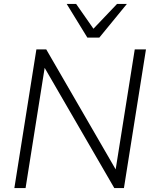

<svg xmlns="http://www.w3.org/2000/svg" viewBox="-20 -956 783 976"><path d="M53 0 165 -705H215L568 -95L665 -705H722L610 0H561L207 -611L110 0ZM424 -765 319 -936H367L455 -810L575 -936H625L485 -765Z"/></svg>

Font: Mulish Light
Style: Italic
Weight: 300
Italic angle: -9°
Designer: Vernon Adams
Foundry: Vernon Adams
Version: Version 3.603; ttfautohint (v1.8.3)